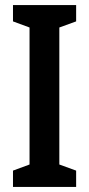

<svg xmlns="http://www.w3.org/2000/svg" viewBox="-20 -734 350 754"><path d="M279 0V-64L213 -88V-626L279 -650V-714H31V-650L96 -626V-88L31 -64V0Z"/></svg>

Font: Noto Sans Devanagari ExtraCondensed SemiBold
Style: Regular
Weight: 600
Width: 2
Designer: Jelle Bosma - Monotype Design Team
Foundry: Monotype Imaging Inc.
Version: Version 2.004